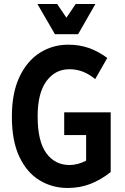

<svg xmlns="http://www.w3.org/2000/svg" viewBox="-20 -923 621 954"><path d="M39 -344Q39 -461 76.5 -540.5Q114 -620 177.5 -660.5Q241 -701 320 -701Q373 -701 420 -685Q467 -669 513 -635L453 -530Q424 -554 392.5 -566.5Q361 -579 325 -579Q254 -579 210.5 -519.5Q167 -460 167 -345Q167 -221 210 -162Q253 -103 326 -103Q345 -103 366.5 -108.5Q388 -114 408 -125V-252H299V-365H530V-68Q482 -30 430 -9.5Q378 11 316 11Q239 11 176 -27.5Q113 -66 76 -144.5Q39 -223 39 -344ZM454 -903 368 -753H253L166 -903H264L310 -835L356 -903Z"/></svg>

Font: Radio Canada Condensed SemiBold
Style: Regular
Weight: 600
Width: 3
Designer: Charles Daoud, Etienne Aubert Bonn, Alexandre Saumier Demers, Jacques Le Bailly
Foundry: Radio-Canada
Version: Version 2.104; ttfautohint (v1.8.4.7-5d5b);gftools[0.9.28.de